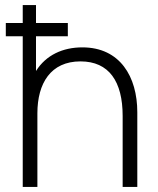

<svg xmlns="http://www.w3.org/2000/svg" viewBox="-20 -740 624 760"><path d="M465.5 -281V0H523.5V-295.5C523.5 -436.5 455 -552.5 306 -552.5C229 -552.5 162.5 -522.5 122.5 -459V-596.5H248.5V-649H122.5V-720H70V-649H3V-596.5H70V0H128V-291.5C128 -410.5 181 -497 298.5 -497C411.5 -497 465.5 -417.5 465.5 -281Z"/></svg>

Font: Eudonet Light
Style: Regular
Weight: 300
Designer: Mikhail Sharanda
Foundry: Mikhail Sharanda
Version: Version 4.503;Glyphs 3.1.2 (3151)